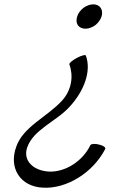

<svg xmlns="http://www.w3.org/2000/svg" viewBox="-20 -676 547 883"><path d="M447 -600C452 -615 450 -629 443 -640C436 -650 424 -656 409 -656C394 -656 378 -650 364 -640C350 -629 339 -615 335 -600C330 -585 331 -571 338 -560C345 -550 358 -544 373 -544C388 -544 404 -550 418 -560C432 -571 442 -585 447 -600ZM299 -380C318 -329 311 -264 266 -214C198 -139 87 -94 55 -2C18 98 75 182 176 187C286 194 408 118 464 9C467 2 455 -7 436 -11C418 -16 400 -15 396 -9C360 66 279 117 204 113C136 109 84 65 105 2C135 -82 239 -117 301 -186C367 -258 401 -349 375 -420C374 -426 355 -421 334 -410C313 -399 297 -385 299 -380Z"/></svg>

Font: Nupuram Light Oblique
Style: Regular
Weight: 300
Designer: Santhosh Thottingal (santhosh.thottingal@gmail.com)
Foundry: SMC
Version: Version 1.000